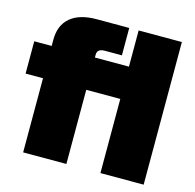

<svg xmlns="http://www.w3.org/2000/svg" viewBox="-106 -838 964 948"><g transform="rotate(15 376.0 -364.5)"><path d="M93 0V-379H4V-544H93V-576Q93 -650 139.5 -689.5Q186 -729 274 -729H440V-589H354Q333 -589 323.5 -581.5Q314 -574 314 -558V-544H488V-729H709V0H488V-379H314V0Z"/></g></svg>

Font: Mona Sans Expanded Black
Style: Regular
Weight: 900
Width: 7
Designer: Deni Anggara
Foundry: GitHub
Version: Version 2.000